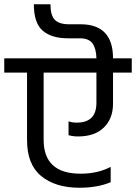

<svg xmlns="http://www.w3.org/2000/svg" viewBox="-42 -916 639 902"><path d="M577 -642V-575H489V-429Q489 -359 446 -317Q403 -275 325 -275Q300 -275 280 -281V-346Q295 -340 319 -340Q411 -340 411 -433V-575H163V-259Q163 -100 337 -100Q417 -100 478 -132V-60Q416 -34 331 -34Q219 -34 152 -88.5Q85 -143 85 -258V-575H-22V-642H411Q410 -687 393 -711.5Q376 -736 333 -736H278Q200 -736 158.5 -772Q117 -808 117 -896H195Q195 -844 215.5 -823Q236 -802 282 -802H336Q489 -802 489 -642Z"/></svg>

Font: Hind Regular
Style: Regular
Weight: 400
Designer: Manushi Parikh, Satya Rajpurohit
Foundry: Indian Type Foundry
Version: Version 1.201;PS 1.0;hotconv 1.0.78;makeotf.lib2.5.61930; tt